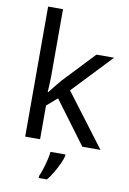

<svg xmlns="http://www.w3.org/2000/svg" viewBox="-104 -822 743 1105"><g transform="rotate(10 267.0 -269.5)"><path d="M172 -363Q172 -347 170.5 -321Q169 -295 168 -276H172Q178 -284 190 -299Q202 -314 214.5 -329.5Q227 -345 236 -355L407 -536H510L293 -307L525 0H419L233 -250L172 -197V0H85V-760H172ZM331 70Q327 88 314.5 115.5Q302 143 285.5 171Q269 199 251 221H203V209Q211 192 219.5 165.5Q228 139 235 110.5Q242 82 244 61H331Z"/></g></svg>

Font: Noto Sans Wancho
Style: Regular
Weight: 400
Designer: Monotype Design Team
Foundry: Monotype Imaging Inc.
Version: Version 2.001; ttfautohint (v1.8.4.7-5d5b)